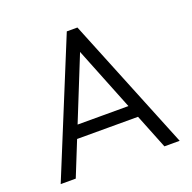

<svg xmlns="http://www.w3.org/2000/svg" viewBox="-122 -811 935 934"><g transform="rotate(-20 345.0 -344.0)"><path d="M37 0 319 -688H374L653 0H574L331 -608H360L115 0ZM166 -179V-244H526V-179Z"/></g></svg>

Font: Outfit Thin Light
Style: Regular
Weight: 300
Version: Version 1.100;gftools[0.9.27]